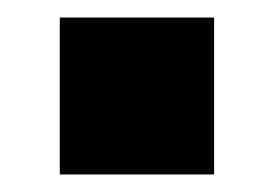

<svg xmlns="http://www.w3.org/2000/svg" viewBox="-20 -393 312 219"><path d="M48.2 -194V-373H224.2V-194Z"/></svg>

Font: SVN-Sora Variable
Style: Regular
Weight: 400
Designer: Jonathan Barnbrook, Julián Moncada
Foundry: Barnbrook Fonts
Version: Version 2.000 - Viet hoa boi STYLEno.1 Fonts